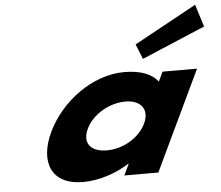

<svg xmlns="http://www.w3.org/2000/svg" viewBox="-57 -904 1132 984"><g transform="rotate(-5 509.0 -412.5)"><path d="M660.4 -664 691.6 -587 1018.1 -725 981.8 -840ZM191.3 -256C262.6 -406 425.6 -528 589.7 -528C673.2 -528 731.2 -505 762.6 -464L785.9 -513H963.3L719.4 0H544.4L572 -58H569.5C503.6 -16 416.3 15 331.6 15C167.5 15 120 -106 191.3 -256ZM379.3 -256C346 -186 380.4 -136 467.5 -136C551 -136 634.8 -186 668.1 -256C701.9 -327 661.9 -377 582.1 -377C501 -377 413.1 -327 379.3 -256Z"/></g></svg>

Font: Hussar
Style: BdSuprExtOblFive
Weight: 700
Foundry: Cannot Into Space Fonts
Version: Version 2.00